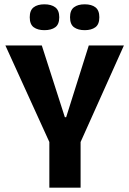

<svg xmlns="http://www.w3.org/2000/svg" viewBox="-20 -871 600 891"><path d="M209 0V-212L5 -660H174L281 -327H287L392 -660H555L354 -212V0ZM373 -731Q342 -731 323.5 -744.5Q305 -758 305 -791Q305 -823 323 -837Q341 -851 373 -851Q405 -851 423 -837Q441 -823 441 -791Q441 -758 422.5 -744.5Q404 -731 373 -731ZM186 -731Q155 -731 136.5 -744.5Q118 -758 118 -791Q118 -823 136 -837Q154 -851 186 -851Q218 -851 236.5 -837Q255 -823 255 -791Q255 -758 236.5 -744.5Q218 -731 186 -731Z"/></svg>

Font: Bricolage Grotesque 36pt SemiCondensed
Style: Bold
Weight: 700
Width: 4
Designer: Mathieu Triay
Foundry: Atelier Triay
Version: Version 1.001;gftools[0.9.33.dev8+g029e19f]